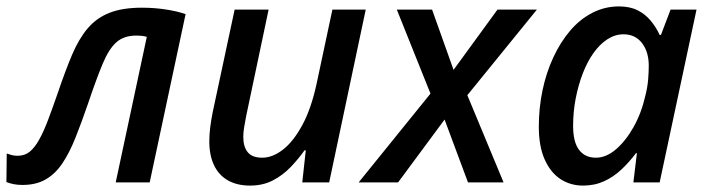

<svg xmlns="http://www.w3.org/2000/svg" viewBox="-57 -569 2203 599"><path d="M13 8Q-2 8 -14.5 5.5Q-27 3 -37 -1L-36 -90Q-27 -87 -19.5 -85Q-12 -83 -2 -83Q20 -83 35.5 -95.5Q51 -108 65 -133Q79 -158 93 -195Q107 -232 124 -281Q147 -349 168 -398.5Q189 -448 216.5 -480.5Q244 -513 284.5 -529Q325 -545 386 -545Q424 -545 460 -539.5Q496 -534 522 -525L410 0H304L401 -454Q395 -456 386.5 -457Q378 -458 368 -458Q330 -458 306.5 -437.5Q283 -417 263.5 -370.5Q244 -324 217 -244Q197 -186 178.5 -139.5Q160 -93 138 -60Q116 -27 86 -9.5Q56 8 13 8Z M723 10Q683 10 654.5 -6Q626 -22 611 -53Q596 -84 596 -128Q596 -150 599 -173Q602 -196 607 -221L675 -539H781L711 -207Q707 -187 704.5 -171Q702 -155 702 -142Q702 -111 716 -94Q730 -77 761 -77Q793 -77 825.5 -102Q858 -127 886 -178.5Q914 -230 931 -309L980 -539H1084L970 0H886L897 -100H893Q874 -73 849.5 -47.5Q825 -22 794 -6Q763 10 723 10Z M1062 0 1286 -277 1181 -539H1291L1358 -351L1495 -539H1618L1401 -272L1514 0H1403L1330 -196L1185 0Z M1762 10Q1723 10 1692 -10Q1661 -30 1642.5 -71Q1624 -112 1624 -174Q1624 -232 1635.5 -287Q1647 -342 1669 -389.5Q1691 -437 1721.5 -473Q1752 -509 1791 -529Q1830 -549 1874 -549Q1908 -549 1932 -537Q1956 -525 1973 -504.5Q1990 -484 2001 -460H2005L2035 -539H2116L2001 0H1919L1930 -91H1927Q1906 -63 1881.5 -40Q1857 -17 1827.5 -3.5Q1798 10 1762 10ZM1802 -77Q1834 -77 1864.5 -103Q1895 -129 1919.5 -172.5Q1944 -216 1956 -269Q1963 -296 1965 -320Q1967 -344 1967 -364Q1967 -407 1946 -434.5Q1925 -462 1888 -462Q1862 -462 1838 -446.5Q1814 -431 1794.5 -403.5Q1775 -376 1761 -339.5Q1747 -303 1739 -261.5Q1731 -220 1731 -176Q1731 -126 1749.5 -101.5Q1768 -77 1802 -77Z"/></svg>

Font: Noto Sans Display Medium
Style: Italic
Weight: 500
Italic angle: -12°
Designer: Monotype Design Team
Foundry: Monotype Imaging Inc.
Version: Version 2.003